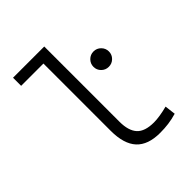

<svg xmlns="http://www.w3.org/2000/svg" viewBox="-205 -859 996 996"><g transform="rotate(-45 293.0 -361.0)"><path d="M393.1 9.8Q304.7 9.8 262 -36.6Q219.2 -83 219.2 -179.2V-672.9H55.7V-732.4H284.7V-180.7Q284.7 -114.7 313.5 -83Q342.3 -51.3 409.2 -51.3Q448.7 -51.3 509.3 -66.9L516.6 -7.3Q484.9 2 455.6 5.9Q426.3 9.8 393.1 9.8ZM447.3 -420.9Q423.8 -420.9 407.2 -437.3Q390.6 -453.6 390.6 -477.1Q390.6 -500.5 407.2 -517.1Q423.8 -533.7 447.3 -533.7Q470.7 -533.7 487.3 -517.1Q503.9 -500.5 503.9 -477.1Q503.9 -453.6 487.3 -437.3Q470.7 -420.9 447.3 -420.9Z"/></g></svg>

Font: CaskaydiaCove NFP Light
Style: Regular
Weight: 300
Designer: Aaron Bell
Foundry: Saja Typeworks
Version: Version 2111.001; VTT 6.35;Nerd Fonts 3.1.1